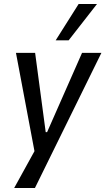

<svg xmlns="http://www.w3.org/2000/svg" viewBox="-20 -762 528 962"><path d="M51 180 159 -16 160 34 60 -497H156L209 -100H216L391 -497H488L155 180ZM259 -560 374 -742H466L324 -560Z"/></svg>

Font: Nunito Sans 7pt Condensed Medium
Style: Italic
Weight: 500
Width: 3
Italic angle: -9°
Designer: Vernon Adams
Foundry: Vernon Adams
Version: Version 3.101;gftools[0.9.27]